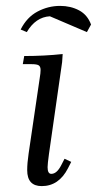

<svg xmlns="http://www.w3.org/2000/svg" viewBox="-20 -631 332 658"><path d="M50.8 -529.8Q71.8 -571.8 108.4 -591.3Q145 -610.8 186 -610.8Q222.2 -610.8 251 -595.5Q279.8 -580.1 292 -546.9L277.8 -521L150.9 -575.2Q102.1 -572.3 71.8 -521ZM58.1 -411.1 63 -439Q131.8 -439 194.8 -445.8L192.9 -418L147.9 -104Q143.1 -68.8 143.1 -58.1Q143.1 -35.2 155.8 -35.2Q174.8 -35.2 189.9 -64.9L201.2 -86.9L224.1 -76.2L212.9 -54.2Q181.6 6.8 123 6.8Q73.2 6.8 73.2 -47.9Q73.2 -71.8 78.1 -105L116.2 -363.8Q119.1 -380.9 119.1 -391.1Q119.1 -402.8 112.8 -407Q106.4 -411.1 88.9 -411.1Z"/></svg>

Font: Dihjauti
Style: Italic
Weight: 400
Italic angle: -9°
Designer: T. Christopher White
Version: Version 3.0.0